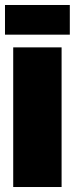

<svg xmlns="http://www.w3.org/2000/svg" viewBox="-21 -750 300 770"><path d="M-1 -611V-730H259V-611ZM32 0V-560H226V0Z"/></svg>

Font: Tektur Condensed ExtraBold
Style: Regular
Weight: 800
Width: 3
Designer: Adam Jagosz
Foundry: Adam Jagosz
Version: Version 1.005;gftools[0.9.30]